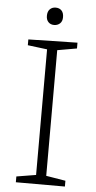

<svg xmlns="http://www.w3.org/2000/svg" viewBox="-58 -889 462 924"><g transform="rotate(5 173.0 -427.0)"><path d="M292 -667 189 -649 198 -660V-34L189 -45L292 -28V0H55V-28L158 -45L149 -34V-660L159 -649L55 -662V-690L292 -695ZM172 -770Q155 -770 144.5 -781Q134 -792 134 -811Q134 -832 145 -843Q156 -854 173 -854Q191 -854 201.5 -843Q212 -832 212 -811Q212 -791 200.5 -780.5Q189 -770 172 -770Z"/></g></svg>

Font: Bitter Thin Light
Style: Regular
Weight: 300
Version: Version 2.002